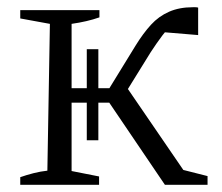

<svg xmlns="http://www.w3.org/2000/svg" viewBox="-20 -511 613 531"><path d="M36 0V-21Q53 -27 72.5 -32Q92 -37 111 -39L118 -445L36 -460V-483H255V-463Q238 -457 218.5 -452.5Q199 -448 178 -445V-38L254 -23V0ZM148 -227V-267H298V-227ZM220 -123V-375H252V-123ZM436 0 270 -245 322 -282 500 -22 479 -43 554 -24V0ZM314 -233 269 -245 355 -385Q376 -419 397.5 -442.5Q419 -466 447.5 -478.5Q476 -491 513 -491Q517 -491 520.5 -491Q524 -491 528 -490V-414L420 -423L459 -443Q445 -434 429.5 -413.5Q414 -393 397 -367Z"/></svg>

Font: Piazzolla 24pt Light
Style: Regular
Weight: 300
Designer: Juan Pablo del Peral
Foundry: Huerta Tipografica
Version: Version 2.005